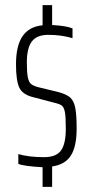

<svg xmlns="http://www.w3.org/2000/svg" viewBox="-20 -716 356 744"><path d="M51 -81V-119Q91 -107 151 -107Q198 -107 216.5 -133Q235 -159 235 -217Q235 -263 231.5 -281.5Q228 -300 220 -306.5Q212 -313 190 -318L110 -339Q68 -349 55 -376Q42 -403 42 -467Q42 -539 67.5 -576Q93 -613 145 -618V-696H182V-619Q237 -616 261 -606V-568Q218 -581 167 -581Q123 -581 103.5 -555.5Q84 -530 84 -473Q84 -434 88 -415.5Q92 -397 101 -390Q110 -383 129 -378L207 -359Q237 -351 251.5 -338.5Q266 -326 271.5 -299Q277 -272 277 -218Q277 -148 254.5 -113Q232 -78 182 -71V8H145V-68Q72 -72 51 -81Z"/></svg>

Font: Saira Ultra Condensed ExLight
Style: Regular
Weight: 200
Width: 1
Designer: Hector Gatti with collaboration of the Omnibus-Type team
Foundry: Omnibus-Type
Version: Version 1.001; ttfautohint (v1.8)